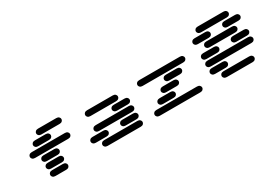

<svg xmlns="http://www.w3.org/2000/svg" viewBox="29 -1832 3943 2789"><g transform="rotate(-30 2000.0 -437.0)"><path d="M409.2 -13.7H590.8Q618.2 -13.7 633.8 -28.3Q649.4 -43 649.4 -62.5Q649.4 -82 633.8 -96.7Q618.2 -111.3 590.8 -111.3H409.2Q381.8 -111.3 366.2 -96.7Q350.6 -82 350.6 -62.5Q350.6 -43 366.2 -28.3Q381.8 -13.7 409.2 -13.7ZM409.2 -138.7H590.8Q618.2 -138.7 633.8 -153.3Q649.4 -168 649.4 -187.5Q649.4 -207 633.8 -221.7Q618.2 -236.3 590.8 -236.3H409.2Q381.8 -236.3 366.2 -221.7Q350.6 -207 350.6 -187.5Q350.6 -168 366.2 -153.3Q381.8 -138.7 409.2 -138.7ZM409.2 -263.7H590.8Q618.2 -263.7 633.8 -278.3Q649.4 -293 649.4 -312.5Q649.4 -332 633.8 -346.7Q618.2 -361.3 590.8 -361.3H409.2Q381.8 -361.3 366.2 -346.7Q350.6 -332 350.6 -312.5Q350.6 -293 366.2 -278.3Q381.8 -263.7 409.2 -263.7ZM284.2 -388.7H840.8Q868.2 -388.7 883.8 -403.3Q899.4 -418 899.4 -437.5Q899.4 -457 883.8 -471.7Q868.2 -486.3 840.8 -486.3H284.2Q256.8 -486.3 241.2 -471.7Q225.6 -457 225.6 -437.5Q225.6 -418 241.2 -403.3Q256.8 -388.7 284.2 -388.7ZM409.2 -513.7H590.8Q618.2 -513.7 633.8 -528.3Q649.4 -543 649.4 -562.5Q649.4 -582 633.8 -596.7Q618.2 -611.3 590.8 -611.3H409.2Q381.8 -611.3 366.2 -596.7Q350.6 -582 350.6 -562.5Q350.6 -543 366.2 -528.3Q381.8 -513.7 409.2 -513.7ZM534.2 -638.7H840.8Q868.2 -638.7 883.8 -653.3Q899.4 -668 899.4 -687.5Q899.4 -707 883.8 -721.7Q868.2 -736.3 840.8 -736.3H534.2Q506.8 -736.3 491.2 -721.7Q475.6 -707 475.6 -687.5Q475.6 -668 491.2 -653.3Q506.8 -638.7 534.2 -638.7Z M1284.2 -13.7H1840.8Q1868.2 -13.7 1883.8 -28.3Q1899.4 -43 1899.4 -62.5Q1899.4 -82 1883.8 -96.7Q1868.2 -111.3 1840.8 -111.3H1284.2Q1256.8 -111.3 1241.2 -96.7Q1225.6 -82 1225.6 -62.5Q1225.6 -43 1241.2 -28.3Q1256.8 -13.7 1284.2 -13.7ZM1159.2 -138.7H1340.8Q1368.2 -138.7 1383.8 -153.3Q1399.4 -168 1399.4 -187.5Q1399.4 -207 1383.8 -221.7Q1368.2 -236.3 1340.8 -236.3H1159.2Q1131.8 -236.3 1116.2 -221.7Q1100.6 -207 1100.6 -187.5Q1100.6 -168 1116.2 -153.3Q1131.8 -138.7 1159.2 -138.7ZM1659.2 -138.7H1840.8Q1868.2 -138.7 1883.8 -153.3Q1899.4 -168 1899.4 -187.5Q1899.4 -207 1883.8 -221.7Q1868.2 -236.3 1840.8 -236.3H1659.2Q1631.8 -236.3 1616.2 -221.7Q1600.6 -207 1600.6 -187.5Q1600.6 -168 1616.2 -153.3Q1631.8 -138.7 1659.2 -138.7ZM1284.2 -263.7H1840.8Q1868.2 -263.7 1883.8 -278.3Q1899.4 -293 1899.4 -312.5Q1899.4 -332 1883.8 -346.7Q1868.2 -361.3 1840.8 -361.3H1284.2Q1256.8 -361.3 1241.2 -346.7Q1225.6 -332 1225.6 -312.5Q1225.6 -293 1241.2 -278.3Q1256.8 -263.7 1284.2 -263.7ZM1659.2 -388.7H1840.8Q1868.2 -388.7 1883.8 -403.3Q1899.4 -418 1899.4 -437.5Q1899.4 -457 1883.8 -471.7Q1868.2 -486.3 1840.8 -486.3H1659.2Q1631.8 -486.3 1616.2 -471.7Q1600.6 -457 1600.6 -437.5Q1600.6 -418 1616.2 -403.3Q1631.8 -388.7 1659.2 -388.7ZM1284.2 -513.7H1715.8Q1743.2 -513.7 1758.8 -528.3Q1774.4 -543 1774.4 -562.5Q1774.4 -582 1758.8 -596.7Q1743.2 -611.3 1715.8 -611.3H1284.2Q1256.8 -611.3 1241.2 -596.7Q1225.6 -582 1225.6 -562.5Q1225.6 -543 1241.2 -528.3Q1256.8 -513.7 1284.2 -513.7Z M2159.2 -13.7H2840.8Q2868.2 -13.7 2883.8 -28.3Q2899.4 -43 2899.4 -62.5Q2899.4 -82 2883.8 -96.7Q2868.2 -111.3 2840.8 -111.3H2159.2Q2131.8 -111.3 2116.2 -96.7Q2100.6 -82 2100.6 -62.5Q2100.6 -43 2116.2 -28.3Q2131.8 -13.7 2159.2 -13.7ZM2284.2 -138.7H2465.8Q2493.2 -138.7 2508.8 -153.3Q2524.4 -168 2524.4 -187.5Q2524.4 -207 2508.8 -221.7Q2493.2 -236.3 2465.8 -236.3H2284.2Q2256.8 -236.3 2241.2 -221.7Q2225.6 -207 2225.6 -187.5Q2225.6 -168 2241.2 -153.3Q2256.8 -138.7 2284.2 -138.7ZM2409.2 -263.7H2590.8Q2618.2 -263.7 2633.8 -278.3Q2649.4 -293 2649.4 -312.5Q2649.4 -332 2633.8 -346.7Q2618.2 -361.3 2590.8 -361.3H2409.2Q2381.8 -361.3 2366.2 -346.7Q2350.6 -332 2350.6 -312.5Q2350.6 -293 2366.2 -278.3Q2381.8 -263.7 2409.2 -263.7ZM2534.2 -388.7H2715.8Q2743.2 -388.7 2758.8 -403.3Q2774.4 -418 2774.4 -437.5Q2774.4 -457 2758.8 -471.7Q2743.2 -486.3 2715.8 -486.3H2534.2Q2506.8 -486.3 2491.2 -471.7Q2475.6 -457 2475.6 -437.5Q2475.6 -418 2491.2 -403.3Q2506.8 -388.7 2534.2 -388.7ZM2159.2 -513.7H2840.8Q2868.2 -513.7 2883.8 -528.3Q2899.4 -543 2899.4 -562.5Q2899.4 -582 2883.8 -596.7Q2868.2 -611.3 2840.8 -611.3H2159.2Q2131.8 -611.3 2116.2 -596.7Q2100.6 -582 2100.6 -562.5Q2100.6 -543 2116.2 -528.3Q2131.8 -513.7 2159.2 -513.7Z M3284.2 -13.7H3715.8Q3743.2 -13.7 3758.8 -28.3Q3774.4 -43 3774.4 -62.5Q3774.4 -82 3758.8 -96.7Q3743.2 -111.3 3715.8 -111.3H3284.2Q3256.8 -111.3 3241.2 -96.7Q3225.6 -82 3225.6 -62.5Q3225.6 -43 3241.2 -28.3Q3256.8 -13.7 3284.2 -13.7ZM3159.2 -138.7H3340.8Q3368.2 -138.7 3383.8 -153.3Q3399.4 -168 3399.4 -187.5Q3399.4 -207 3383.8 -221.7Q3368.2 -236.3 3340.8 -236.3H3159.2Q3131.8 -236.3 3116.2 -221.7Q3100.6 -207 3100.6 -187.5Q3100.6 -168 3116.2 -153.3Q3131.8 -138.7 3159.2 -138.7ZM3159.2 -263.7H3840.8Q3868.2 -263.7 3883.8 -278.3Q3899.4 -293 3899.4 -312.5Q3899.4 -332 3883.8 -346.7Q3868.2 -361.3 3840.8 -361.3H3159.2Q3131.8 -361.3 3116.2 -346.7Q3100.6 -332 3100.6 -312.5Q3100.6 -293 3116.2 -278.3Q3131.8 -263.7 3159.2 -263.7ZM3159.2 -388.7H3340.8Q3368.2 -388.7 3383.8 -403.3Q3399.4 -418 3399.4 -437.5Q3399.4 -457 3383.8 -471.7Q3368.2 -486.3 3340.8 -486.3H3159.2Q3131.8 -486.3 3116.2 -471.7Q3100.6 -457 3100.6 -437.5Q3100.6 -418 3116.2 -403.3Q3131.8 -388.7 3159.2 -388.7ZM3659.2 -388.7H3840.8Q3868.2 -388.7 3883.8 -403.3Q3899.4 -418 3899.4 -437.5Q3899.4 -457 3883.8 -471.7Q3868.2 -486.3 3840.8 -486.3H3659.2Q3631.8 -486.3 3616.2 -471.7Q3600.6 -457 3600.6 -437.5Q3600.6 -418 3616.2 -403.3Q3631.8 -388.7 3659.2 -388.7ZM3284.2 -513.7H3715.8Q3743.2 -513.7 3758.8 -528.3Q3774.4 -543 3774.4 -562.5Q3774.4 -582 3758.8 -596.7Q3743.2 -611.3 3715.8 -611.3H3284.2Q3256.8 -611.3 3241.2 -596.7Q3225.6 -582 3225.6 -562.5Q3225.6 -543 3241.2 -528.3Q3256.8 -513.7 3284.2 -513.7ZM3159.2 -638.7H3340.8Q3368.2 -638.7 3383.8 -653.3Q3399.4 -668 3399.4 -687.5Q3399.4 -707 3383.8 -721.7Q3368.2 -736.3 3340.8 -736.3H3159.2Q3131.8 -736.3 3116.2 -721.7Q3100.6 -707 3100.6 -687.5Q3100.6 -668 3116.2 -653.3Q3131.8 -638.7 3159.2 -638.7ZM3659.2 -638.7H3840.8Q3868.2 -638.7 3883.8 -653.3Q3899.4 -668 3899.4 -687.5Q3899.4 -707 3883.8 -721.7Q3868.2 -736.3 3840.8 -736.3H3659.2Q3631.8 -736.3 3616.2 -721.7Q3600.6 -707 3600.6 -687.5Q3600.6 -668 3616.2 -653.3Q3631.8 -638.7 3659.2 -638.7ZM3284.2 -763.7H3715.8Q3743.2 -763.7 3758.8 -778.3Q3774.4 -793 3774.4 -812.5Q3774.4 -832 3758.8 -846.7Q3743.2 -861.3 3715.8 -861.3H3284.2Q3256.8 -861.3 3241.2 -846.7Q3225.6 -832 3225.6 -812.5Q3225.6 -793 3241.2 -778.3Q3256.8 -763.7 3284.2 -763.7Z"/></g></svg>

Font: Sixtyfour
Style: Regular
Weight: 400
Designer: Jens Kutilek
Foundry: Jens Kutilek
Version: Version 2.001